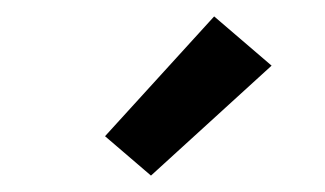

<svg xmlns="http://www.w3.org/2000/svg" viewBox="-20 -790 396 234"><path d="M164 -576 108 -624 241 -770 311 -710Z"/></svg>

Font: Iosevka QP
Style: Bold
Weight: 700
Designer: Belleve Invis
Foundry: Belleve Invis
Version: Version 20.0.0; ttfautohint (v1.8.4)